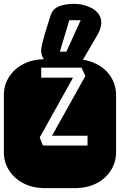

<svg xmlns="http://www.w3.org/2000/svg" viewBox="-22 -976 622 996"><path d="M213.9 0Q147.9 0 99.6 -25.1Q51.3 -50.3 24.7 -92.8Q-2 -135.3 -2 -186V-482.9Q-2 -534.2 24.7 -576.4Q51.3 -618.7 99.6 -643.8Q147.9 -668.9 213.9 -668.9H364.3Q430.2 -668.9 478.8 -643.8Q527.3 -618.7 553.7 -576.4Q580.1 -534.2 580.1 -482.9V-186Q580.1 -135.3 553.7 -92.8Q527.3 -50.3 478.8 -25.1Q430.2 0 364.3 0ZM200.2 -221.2H432.1V-272H248L420.9 -582L400.9 -625H191.9V-573.2H356.9L184.1 -263.2ZM250.5 -631.3Q228 -641.1 209.7 -663.1Q191.4 -685.1 191.4 -714.4Q191.4 -721.2 194.6 -738.3Q197.8 -755.4 208.7 -793.5Q219.7 -831.5 242.2 -900.9Q253.9 -931.6 285.9 -943.8Q317.9 -956.1 359.4 -956.1Q396 -956.1 429 -944.8Q461.9 -933.6 482.7 -911.9Q503.4 -890.1 503.4 -857.9Q503.4 -828.6 482.4 -793L405.3 -661.1Q399.4 -651.4 394.5 -644Q389.6 -636.7 384.3 -631.3ZM288.6 -708H322.3L396.5 -871.1H337.4Z"/></svg>

Font: Monofett
Style: Regular
Weight: 400
Designer: Vernon Adams
Foundry: Vernon Adams
Version: Version 1.100; ttfautohint (v1.8.4.7-5d5b);gftools[0.9.28]